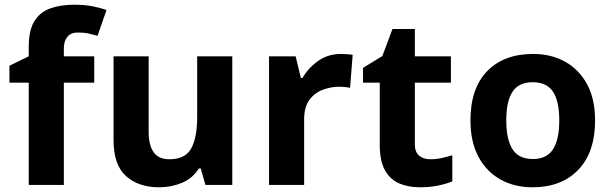

<svg xmlns="http://www.w3.org/2000/svg" viewBox="-20 -785 2591 815"><path d="M380 -434H251V0H102V-434H20V-506L102 -546V-586Q102 -656 125.5 -694.5Q149 -733 192.5 -749Q236 -765 295 -765Q339 -765 374.5 -758Q410 -751 432 -742L394 -633Q377 -638 357 -642.5Q337 -647 311 -647Q280 -647 265.5 -628Q251 -609 251 -580V-546H380Z M966 -546V0H852L832 -70H824Q798 -28 752.5 -9Q707 10 656 10Q568 10 515 -37.5Q462 -85 462 -190V-546H611V-227Q611 -169 632 -139Q653 -109 699 -109Q767 -109 792 -155.5Q817 -202 817 -289V-546Z M1427 -556Q1438 -556 1453 -555Q1468 -554 1477 -552L1466 -412Q1459 -414 1445.5 -415.5Q1432 -417 1422 -417Q1384 -417 1349 -403.5Q1314 -390 1292.5 -360Q1271 -330 1271 -278V0H1122V-546H1235L1257 -454H1264Q1288 -496 1330 -526Q1372 -556 1427 -556Z M1806 -109Q1831 -109 1854 -114Q1877 -119 1900 -126V-15Q1876 -5 1840.5 2.5Q1805 10 1763 10Q1714 10 1675.5 -6Q1637 -22 1614.5 -61.5Q1592 -101 1592 -171V-434H1521V-497L1603 -547L1646 -662H1741V-546H1894V-434H1741V-171Q1741 -140 1759 -124.5Q1777 -109 1806 -109Z M2506 -274Q2506 -138 2434.5 -64Q2363 10 2240 10Q2164 10 2104.5 -23Q2045 -56 2011 -119.5Q1977 -183 1977 -274Q1977 -410 2048 -483Q2119 -556 2243 -556Q2320 -556 2379 -523Q2438 -490 2472 -427.5Q2506 -365 2506 -274ZM2129 -274Q2129 -193 2155.5 -151.5Q2182 -110 2242 -110Q2301 -110 2327.5 -151.5Q2354 -193 2354 -274Q2354 -355 2327.5 -395.5Q2301 -436 2241 -436Q2182 -436 2155.5 -395.5Q2129 -355 2129 -274Z"/></svg>

Font: Noto Sans Ethiopic
Style: Bold
Weight: 700
Designer: Monotype Design Team
Foundry: Monotype Imaging Inc.
Version: Version 2.102; ttfautohint (v1.8.4.7-5d5b)